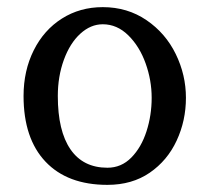

<svg xmlns="http://www.w3.org/2000/svg" viewBox="-20 -524 587 538"><path d="M268 -456Q308 -456 339.5 -425Q371 -394 388 -346.5Q405 -299 405 -250Q405 -201 390.5 -156Q376 -111 348 -82.5Q320 -54 281 -54Q213 -54 177.5 -105.5Q142 -157 142 -255Q142 -310 159 -356.5Q176 -403 205 -429.5Q234 -456 268 -456ZM46 -255Q46 -136 107.5 -71Q169 -6 281 -6Q350 -6 399.5 -40Q449 -74 475 -130Q501 -186 501 -250Q501 -314 472.5 -372.5Q444 -431 390.5 -467.5Q337 -504 268 -504Q204 -504 153.5 -472Q103 -440 74.5 -383Q46 -326 46 -255Z"/></svg>

Font: LXGW Marker Gothic
Style: Regular
Weight: 400
Version: Version 1.001